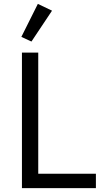

<svg xmlns="http://www.w3.org/2000/svg" viewBox="-20 -969 541 989"><path d="M248 -914 175 -949 90 -779 142 -755ZM474 0V-74H177V-698H93V0Z"/></svg>

Font: LVC Sans
Style: Regular
Weight: 400
Designer: Mike Abbink, Paul van der Laan, Pieter van Rosmalen
Foundry: Bold Monday
Version: Version 3.0